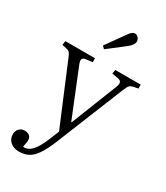

<svg xmlns="http://www.w3.org/2000/svg" viewBox="-239 -862 1028 1190"><g transform="rotate(30 275.0 -267.0)"><path d="M104 230Q64 230 40.5 209Q17 188 17 155Q17 131 32 115Q47 99 71 99Q93 99 105.5 110Q118 121 118 138Q119 145 117 157.5Q115 170 111 191Q132 193 151.5 182.5Q171 172 191.5 141.5Q212 111 236 51L257 -2L82 -420Q71 -448 63.5 -457.5Q56 -467 39 -471L6 -478L11 -507H223V-479L177 -473Q158 -471 153 -460Q148 -449 158 -424L293 -91H296L426 -420Q435 -442 431 -455Q427 -468 403 -472L363 -479L368 -507H550V-479L515 -472Q500 -469 491.5 -460.5Q483 -452 470 -420L275 62Q248 128 222.5 164.5Q197 201 168.5 215.5Q140 230 104 230ZM243 -583 226 -600 325 -739Q344 -764 361 -764Q376 -764 386 -752Q396 -740 396 -726Q396 -703 363 -676Z"/></g></svg>

Font: Literata 36pt Light
Style: Regular
Weight: 300
Designer: Latin by Veronika Burian and Jose Scaglione. Greek by Irene Vlachou. Cyrillic by Vera Evstafieva.
Foundry: TypeTogether
Version: Version 3.002